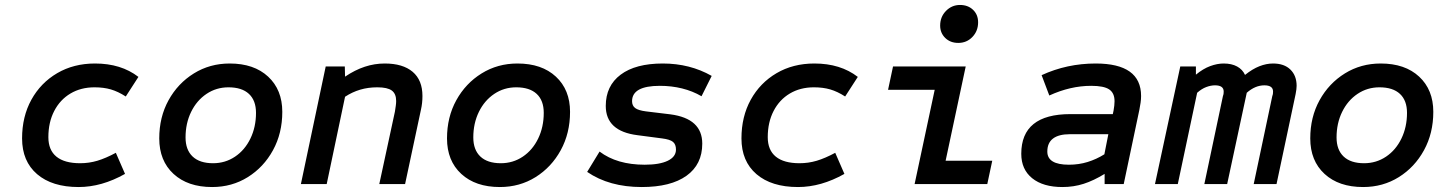

<svg xmlns="http://www.w3.org/2000/svg" viewBox="-20 -742 5840 774"><path d="M297 12Q190 12 129.5 -40Q69 -92 69 -184Q69 -272 106.5 -340Q144 -408 210.5 -447Q277 -486 363 -486Q468 -486 538 -432L487 -353Q456 -373 427 -381.5Q398 -390 361 -390Q306 -390 264 -365Q222 -340 198.5 -294.5Q175 -249 175 -189Q175 -137 207.5 -110.5Q240 -84 303 -84Q339 -84 372.5 -94Q406 -104 447 -126L484 -41Q390 12 297 12Z M835 12Q737 12 679.5 -41Q622 -94 622 -184Q622 -270 659.5 -338Q697 -406 761.5 -446Q826 -486 906 -486Q1004 -486 1061 -433Q1118 -380 1118 -291Q1118 -205 1080.5 -136.5Q1043 -68 979 -28Q915 12 835 12ZM839 -84Q888 -84 927.5 -110.5Q967 -137 989.5 -183.5Q1012 -230 1012 -287Q1012 -337 983.5 -363.5Q955 -390 901 -390Q852 -390 812.5 -363.5Q773 -337 750.5 -291Q728 -245 728 -188Q728 -138 756.5 -111Q785 -84 839 -84Z M1193 0 1293 -474H1370L1371 -433Q1411 -460 1450.5 -473Q1490 -486 1531 -486Q1604 -486 1643.5 -452.5Q1683 -419 1683 -355Q1683 -341 1681.5 -327Q1680 -313 1677 -300L1613 0H1509L1572 -292Q1574 -305 1575.5 -315.5Q1577 -326 1577 -335Q1577 -364 1559.5 -377Q1542 -390 1501 -390Q1464 -390 1432 -380.5Q1400 -371 1371 -352L1297 0Z M1995 12Q1897 12 1839.5 -41Q1782 -94 1782 -184Q1782 -270 1819.5 -338Q1857 -406 1921.5 -446Q1986 -486 2066 -486Q2164 -486 2221 -433Q2278 -380 2278 -291Q2278 -205 2240.5 -136.5Q2203 -68 2139 -28Q2075 12 1995 12ZM1999 -84Q2048 -84 2087.5 -110.5Q2127 -137 2149.5 -183.5Q2172 -230 2172 -287Q2172 -337 2143.5 -363.5Q2115 -390 2061 -390Q2012 -390 1972.5 -363.5Q1933 -337 1910.5 -291Q1888 -245 1888 -188Q1888 -138 1916.5 -111Q1945 -84 1999 -84Z M2567 12Q2436 12 2347 -49L2397 -131Q2467 -78 2579 -78Q2639 -78 2672 -94Q2705 -110 2705 -139Q2705 -160 2693 -170Q2681 -180 2649 -184L2550 -197Q2422 -213 2422 -315Q2422 -396 2482 -441Q2542 -486 2652 -486Q2761 -486 2849 -436L2808 -354Q2772 -375 2729.5 -385.5Q2687 -396 2640 -396Q2528 -396 2528 -334Q2528 -316 2540.5 -306.5Q2553 -297 2584 -293L2683 -281Q2811 -264 2811 -163Q2811 -79 2747.5 -33.5Q2684 12 2567 12Z M3197 12Q3090 12 3029.5 -40Q2969 -92 2969 -184Q2969 -272 3006.5 -340Q3044 -408 3110.5 -447Q3177 -486 3263 -486Q3368 -486 3438 -432L3387 -353Q3356 -373 3327 -381.5Q3298 -390 3261 -390Q3206 -390 3164 -365Q3122 -340 3098.5 -294.5Q3075 -249 3075 -189Q3075 -137 3107.5 -110.5Q3140 -84 3203 -84Q3239 -84 3272.5 -94Q3306 -104 3347 -126L3384 -41Q3290 12 3197 12Z M3667 0 3748 -380H3560L3580 -474H3873L3792 -94H3980L3960 0ZM3843 -569Q3811 -569 3790.5 -589Q3770 -609 3770 -639Q3770 -674 3793.5 -698Q3817 -722 3850 -722Q3882 -722 3902.5 -702.5Q3923 -683 3923 -652Q3923 -617 3900 -593Q3877 -569 3843 -569Z M4263 12Q4185 12 4141 -23.5Q4097 -59 4097 -122Q4097 -282 4295 -282H4466L4469 -296Q4471 -307 4472 -316.5Q4473 -326 4473 -334Q4473 -367 4451.5 -381.5Q4430 -396 4379 -396Q4295 -396 4210 -357L4179 -439Q4281 -486 4397 -486Q4580 -486 4580 -355Q4580 -342 4578 -328Q4576 -314 4573 -299L4510 0H4433V-41Q4389 -14 4348.5 -1Q4308 12 4263 12ZM4289 -78Q4329 -78 4364.5 -89Q4400 -100 4432 -120L4448 -201H4293Q4248 -201 4225 -183.5Q4202 -166 4202 -131Q4202 -78 4289 -78Z M4636 0 4738 -474H4801V-441Q4830 -465 4858.5 -475.5Q4887 -486 4913 -486Q4945 -486 4967 -474Q4989 -462 4999 -440Q5029 -464 5057 -475Q5085 -486 5112 -486Q5157 -486 5182 -461.5Q5207 -437 5207 -396Q5207 -383 5203 -363L5126 0H5034L5109 -355Q5111 -360 5111.5 -364.5Q5112 -369 5112 -373Q5112 -398 5077 -398Q5040 -398 5006 -368L4927 0H4835L4910 -355Q4912 -360 4912.5 -364.5Q4913 -369 4913 -373Q4913 -398 4878 -398Q4861 -398 4842.5 -391Q4824 -384 4806 -368L4728 0Z M5475 12Q5377 12 5319.5 -41Q5262 -94 5262 -184Q5262 -270 5299.5 -338Q5337 -406 5401.5 -446Q5466 -486 5546 -486Q5644 -486 5701 -433Q5758 -380 5758 -291Q5758 -205 5720.5 -136.5Q5683 -68 5619 -28Q5555 12 5475 12ZM5479 -84Q5528 -84 5567.5 -110.5Q5607 -137 5629.5 -183.5Q5652 -230 5652 -287Q5652 -337 5623.5 -363.5Q5595 -390 5541 -390Q5492 -390 5452.5 -363.5Q5413 -337 5390.5 -291Q5368 -245 5368 -188Q5368 -138 5396.5 -111Q5425 -84 5479 -84Z"/></svg>

Font: Sometype Mono SemiBold
Style: Italic
Weight: 600
Italic angle: -12°
Designer: Ryoichi Tsunekawa
Foundry: Dharma Type
Version: Version 1.001